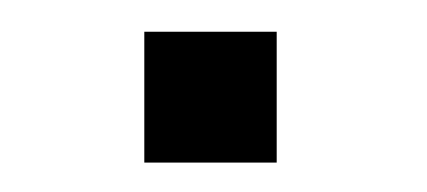

<svg xmlns="http://www.w3.org/2000/svg" viewBox="-20 -103 276 124"><path d="M73.2 2V-82.5H158.7V2Z"/></svg>

Font: Proletarsk
Style: Regular
Weight: 400
Designer: Peter Wiegel, original typeface by Carl Albert Fahrenwaldt 1901
Foundry: Peter Wiegel
Version: Version 1.000 2010 initial release